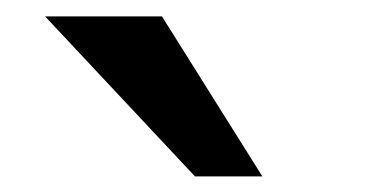

<svg xmlns="http://www.w3.org/2000/svg" viewBox="-20 -827 477 239"><path d="M36.1 -806.6H181.6L306.6 -607.4H222.7Z"/></svg>

Font: RobotoJAA
Style: Medium
Weight: 500
Version: Version 2.05; 2016-11-05